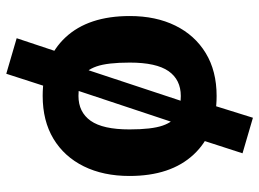

<svg xmlns="http://www.w3.org/2000/svg" viewBox="-129 -578 842 624"><g transform="rotate(-90 292.0 -266.0)"><path d="M292.4 -548.3Q413.5 -548.3 482.7 -474Q551.9 -399.6 551.9 -265.2Q551.9 -180.5 520.7 -117.1Q489.4 -53.6 431.3 -18.3Q373.2 17 292 17Q171.3 17 101.7 -57.7Q32.1 -132.4 32.1 -266.1Q32.1 -351.2 63.5 -414.8Q94.9 -478.3 153 -513.3Q211.2 -548.3 292.4 -548.3ZM292.4 -432Q239.5 -432 211.4 -392.3Q183.4 -352.7 183.4 -266.1Q183.4 -194.3 195.8 -158.4Q208.2 -122.5 232.4 -110.9Q256.7 -99.4 292 -99.4Q344.9 -99.4 372.8 -139.2Q400.6 -179.1 400.6 -265.2Q400.6 -337.4 388.2 -373.1Q375.8 -408.8 351.7 -420.4Q327.7 -432 292.4 -432ZM325.3 -545.8 364.3 -666.6 479.8 -632.8 438.4 -508.6 378.4 -407.4 273.9 -91.6 260.3 10.1 221.3 135 105.8 101.2 148.3 -30.1 204.4 -118.7 311.1 -439.6Z"/></g></svg>

Font: Fira Sans Variable
Style: Regular
Weight: 400
Designer: Carrois Corporate & Edenspiekermann AG
Foundry: Carrois Corporate GbR & Edenspiekermann AG
Version: Version 4.202